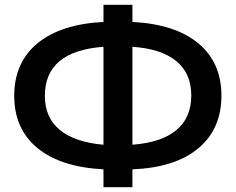

<svg xmlns="http://www.w3.org/2000/svg" viewBox="-20 -748 977 796"><path d="M529 -46V28H409V-46Q232 -55 135.5 -134Q39 -213 39 -351Q39 -489 135.5 -568.5Q232 -648 409 -657V-728H529V-657Q706 -648 802 -568.5Q898 -489 898 -351Q898 -213 802 -133Q706 -53 529 -46ZM773 -352Q773 -444 710.5 -495Q648 -546 529 -554V-148Q649 -157 711 -208.5Q773 -260 773 -352ZM409 -148V-554Q166 -536 166 -351Q166 -260 228.5 -209Q291 -158 409 -148Z"/></svg>

Font: CMG Sans SemiBold
Style: Regular
Weight: 600
Designer: Julieta Ulanovsky
Foundry: Julieta Ulanovsky
Version: Version 7.200